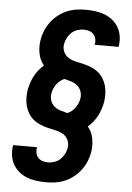

<svg xmlns="http://www.w3.org/2000/svg" viewBox="-63 -869 725 1058"><g transform="rotate(5 300.0 -340.0)"><path d="M233 143Q206 143 178.5 139.5Q151 136 126.5 126.5Q102 117 82 100.5Q62 84 49.5 61.5Q37 39 33 12Q29 -15 34 -43V-45H166V-44Q163 -28 166 -13Q169 2 179 13Q189 24 203 28.5Q217 33 233 33Q251 33 269 27Q287 21 300.5 8.5Q314 -4 323 -21Q332 -38 335 -56Q339 -79 329.5 -99.5Q320 -120 301 -131Q282 -142 260 -146.5Q238 -151 216 -156.5Q194 -162 173.5 -170.5Q153 -179 136.5 -192.5Q120 -206 108.5 -224.5Q97 -243 91 -264Q85 -285 84.5 -308Q84 -331 87 -354Q91 -374 97 -393Q103 -412 112.5 -430.5Q122 -449 135.5 -466Q149 -483 165 -497Q142 -524 135 -560.5Q128 -597 134 -635Q138 -661 148.5 -686.5Q159 -712 175.5 -734.5Q192 -757 214.5 -775Q237 -793 262.5 -804Q288 -815 314.5 -819Q341 -823 367 -823Q394 -823 421.5 -819.5Q449 -816 473.5 -806.5Q498 -797 518 -780.5Q538 -764 550.5 -741.5Q563 -719 567 -692Q571 -665 566 -637V-635H434V-636Q437 -652 434 -667Q431 -682 421 -693Q411 -704 397 -708.5Q383 -713 367 -713Q349 -713 331 -707Q313 -701 299.5 -688.5Q286 -676 277 -659Q268 -642 265 -624Q261 -601 270.5 -580.5Q280 -560 299 -549Q318 -538 340 -533.5Q362 -529 384 -523.5Q406 -518 426.5 -509.5Q447 -501 463.5 -487.5Q480 -474 491.5 -455.5Q503 -437 509 -416Q515 -395 515.5 -372Q516 -349 513 -326Q509 -306 503 -287Q497 -268 487.5 -249.5Q478 -231 464.5 -214Q451 -197 435 -183Q458 -156 465 -119.5Q472 -83 466 -45Q462 -19 451.5 6.5Q441 32 424.5 54.5Q408 77 385.5 95Q363 113 337.5 124Q312 135 285.5 139Q259 143 233 143ZM316 -247Q328 -252 339.5 -261Q351 -270 359.5 -282Q368 -294 373.5 -307Q379 -320 381 -334Q384 -354 377.5 -373Q371 -392 356.5 -404Q342 -416 323 -422Q304 -428 284 -433Q272 -428 260.5 -419Q249 -410 240.5 -398Q232 -386 226.5 -373Q221 -360 219 -346Q216 -326 222.5 -307Q229 -288 243.5 -276Q258 -264 277 -258Q296 -252 316 -247Z"/></g></svg>

Font: Iosevka Etoile Extrabold
Style: Italic
Weight: 800
Italic angle: -9°
Designer: Belleve Invis
Foundry: Belleve Invis
Version: Version 22.1.2; ttfautohint (v1.8.4)